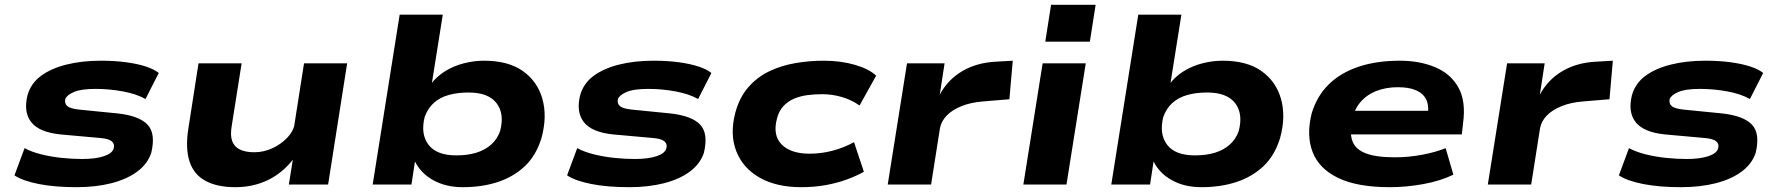

<svg xmlns="http://www.w3.org/2000/svg" viewBox="-20 -766 7374 797"><path d="M298 11Q208 11 141.5 -2Q75 -15 40 -38L82 -151Q112 -135 152.5 -125Q193 -115 237 -110.5Q281 -106 321 -106Q376 -106 411 -117.5Q446 -129 452 -150Q457 -168 444.5 -179Q432 -190 398 -193L231 -208Q143 -217 110 -258.5Q77 -300 94 -370Q108 -420 150 -451Q192 -482 256 -498Q320 -514 399 -514Q457 -514 504.5 -507.5Q552 -501 586.5 -489.5Q621 -478 639 -463L584 -355Q547 -376 490.5 -386.5Q434 -397 377 -397Q316 -397 286.5 -384Q257 -371 251 -355Q247 -337 259 -326Q271 -315 309 -311L470 -295Q558 -285 592.5 -248.5Q627 -212 608 -132Q593 -86 550 -54Q507 -22 442.5 -5.5Q378 11 298 11Z M957 11Q881 11 832.5 -15.5Q784 -42 766.5 -96.5Q749 -151 762 -233L804 -503H983L942 -244Q935 -204 944 -180Q953 -156 976.5 -145Q1000 -134 1035 -134Q1076 -134 1112.5 -151.5Q1149 -169 1173.5 -195.5Q1198 -222 1202 -248L1242 -503H1421L1342 0H1179L1196 -106H1198Q1152 -47 1091 -18Q1030 11 957 11Z M1901 11Q1830 11 1777.5 -18.5Q1725 -48 1701 -99H1703L1688 0H1527L1639 -705H1818L1772 -416H1768Q1792 -448 1827 -470Q1862 -492 1904.5 -503Q1947 -514 1989 -514Q2090 -514 2150.5 -471Q2211 -428 2231.5 -355.5Q2252 -283 2228 -194Q2206 -121 2159 -76.5Q2112 -32 2046.5 -10.5Q1981 11 1901 11ZM1874 -121Q1921 -121 1957 -132Q1993 -143 2018.5 -165.5Q2044 -188 2056 -222Q2075 -294 2041 -338Q2007 -382 1925 -382Q1880 -382 1843.5 -372Q1807 -362 1781.5 -339.5Q1756 -317 1743 -281Q1725 -210 1758.5 -165.5Q1792 -121 1874 -121Z M2592 11Q2502 11 2435.5 -2Q2369 -15 2334 -38L2376 -151Q2406 -135 2446.5 -125Q2487 -115 2531 -110.5Q2575 -106 2615 -106Q2670 -106 2705 -117.5Q2740 -129 2746 -150Q2751 -168 2738.5 -179Q2726 -190 2692 -193L2525 -208Q2437 -217 2404 -258.5Q2371 -300 2388 -370Q2402 -420 2444 -451Q2486 -482 2550 -498Q2614 -514 2693 -514Q2751 -514 2798.5 -507.5Q2846 -501 2880.5 -489.5Q2915 -478 2933 -463L2878 -355Q2841 -376 2784.5 -386.5Q2728 -397 2671 -397Q2610 -397 2580.5 -384Q2551 -371 2545 -355Q2541 -337 2553 -326Q2565 -315 2603 -311L2764 -295Q2852 -285 2886.5 -248.5Q2921 -212 2902 -132Q2887 -86 2844 -54Q2801 -22 2736.5 -5.5Q2672 11 2592 11Z M3306 11Q3203 11 3133.5 -28.5Q3064 -68 3036.5 -138Q3009 -208 3032 -297Q3049 -361 3086 -403.5Q3123 -446 3173 -470Q3223 -494 3281.5 -504Q3340 -514 3399 -514Q3470 -514 3528.5 -497Q3587 -480 3617 -452L3548 -328Q3516 -351 3475.5 -363Q3435 -375 3393 -375Q3361 -375 3331 -371Q3301 -367 3275.5 -356Q3250 -345 3231.5 -325Q3213 -305 3205 -273Q3187 -204 3225 -166Q3263 -128 3341 -128Q3389 -128 3436.5 -140.5Q3484 -153 3525 -176L3566 -53Q3534 -35 3494 -20.5Q3454 -6 3407 2.5Q3360 11 3306 11Z M3665 0 3745 -503H3901L3881 -373Q3914 -435 3974 -470.5Q4034 -506 4114 -510L4184 -514L4170 -354L4061 -345Q4010 -341 3971.5 -325.5Q3933 -310 3910.5 -287Q3888 -264 3882 -235L3845 0Z M4319 -593 4343 -746H4528L4504 -593ZM4228 0 4308 -503H4487L4407 0Z M4967 11Q4896 11 4843.5 -18.5Q4791 -48 4767 -99H4769L4754 0H4593L4705 -705H4884L4838 -416H4834Q4858 -448 4893 -470Q4928 -492 4970.5 -503Q5013 -514 5055 -514Q5156 -514 5216.5 -471Q5277 -428 5297.5 -355.5Q5318 -283 5294 -194Q5272 -121 5225 -76.5Q5178 -32 5112.5 -10.5Q5047 11 4967 11ZM4940 -121Q4987 -121 5023 -132Q5059 -143 5084.5 -165.5Q5110 -188 5122 -222Q5141 -294 5107 -338Q5073 -382 4991 -382Q4946 -382 4909.5 -372Q4873 -362 4847.5 -339.5Q4822 -317 4809 -281Q4791 -210 4824.5 -165.5Q4858 -121 4940 -121Z M5749 11Q5614 11 5534.5 -27.5Q5455 -66 5428.5 -135.5Q5402 -205 5425 -296Q5447 -368 5496 -416Q5545 -464 5619.5 -489Q5694 -514 5791 -514Q5873 -514 5937.5 -487Q6002 -460 6034 -402.5Q6066 -345 6053 -253L6048 -208H5555L5569 -306H5931L5906 -283Q5913 -328 5900 -353.5Q5887 -379 5857.5 -391.5Q5828 -404 5783 -404Q5733 -404 5692.5 -388Q5652 -372 5625.5 -340Q5599 -308 5590 -259L5591 -262Q5582 -212 5594.5 -179Q5607 -146 5649.5 -129.5Q5692 -113 5770 -113Q5827 -113 5883 -123.5Q5939 -134 5981 -151L6013 -41Q5960 -15 5889 -2Q5818 11 5749 11Z M6156 0 6236 -503H6392L6372 -373Q6405 -435 6465 -470.5Q6525 -506 6605 -510L6675 -514L6661 -354L6552 -345Q6501 -341 6462.5 -325.5Q6424 -310 6401.5 -287Q6379 -264 6373 -235L6336 0Z M6958 11Q6868 11 6801.5 -2Q6735 -15 6700 -38L6742 -151Q6772 -135 6812.5 -125Q6853 -115 6897 -110.5Q6941 -106 6981 -106Q7036 -106 7071 -117.5Q7106 -129 7112 -150Q7117 -168 7104.5 -179Q7092 -190 7058 -193L6891 -208Q6803 -217 6770 -258.5Q6737 -300 6754 -370Q6768 -420 6810 -451Q6852 -482 6916 -498Q6980 -514 7059 -514Q7117 -514 7164.5 -507.5Q7212 -501 7246.5 -489.5Q7281 -478 7299 -463L7244 -355Q7207 -376 7150.5 -386.5Q7094 -397 7037 -397Q6976 -397 6946.5 -384Q6917 -371 6911 -355Q6907 -337 6919 -326Q6931 -315 6969 -311L7130 -295Q7218 -285 7252.5 -248.5Q7287 -212 7268 -132Q7253 -86 7210 -54Q7167 -22 7102.5 -5.5Q7038 11 6958 11Z"/></svg>

Font: Nunito Sans 7pt Expanded ExtraBold
Style: Italic
Weight: 800
Width: 7
Italic angle: -9°
Designer: Vernon Adams
Foundry: Vernon Adams
Version: Version 3.101;gftools[0.9.27]